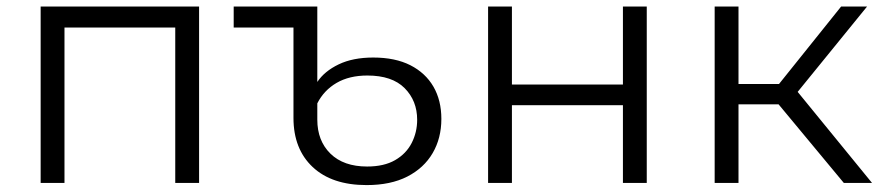

<svg xmlns="http://www.w3.org/2000/svg" viewBox="-20 -545 2629 572"><path d="M101.1 0V-525.5H573.1V0H502.1V-481.6L520.3 -462.9H153.9L172.1 -481.6V0Z M1072.2 6.4Q968.8 6.4 911.5 -47.4Q854.3 -101.1 854.3 -193.8V-525.5H925.3V-300.9Q946.6 -332.8 988.9 -353.2Q1031.3 -373.6 1091.9 -373.6Q1157.4 -373.6 1202.5 -350.7Q1247.6 -327.7 1271.3 -286.8Q1294.9 -245.9 1294.9 -190.8Q1294.9 -133.4 1269 -89Q1243.1 -44.5 1193.5 -19Q1143.9 6.4 1072.2 6.4ZM1073.7 -48.9Q1124 -48.9 1157 -67.9Q1190 -86.9 1206.4 -118.9Q1222.8 -150.9 1222.8 -188.1Q1222.8 -244.9 1185.4 -282.5Q1148.1 -320 1074.4 -320Q1020.6 -320 982.7 -298Q944.9 -275.9 925.3 -237.1V-188.5Q925.3 -125.6 964.5 -87.2Q1003.7 -48.9 1073.7 -48.9ZM676.2 -462.9V-525.5H924.7L863.7 -462.9Z M1434.1 0V-525.5H1505.1V-293.2H1835.8V-525.5H1906.8V0H1835.8V-231.6H1505.1V0Z M2493.9 0 2278.4 -259.6 2337.2 -294.8 2577.9 0ZM2109.1 0V-525.5H2180.1V0ZM2158.4 -234.2V-294.7H2327.3V-234.2ZM2342.9 -254.7 2276.7 -264.7 2485.8 -525.5H2563.1Z"/></svg>

Font: Montserrat Alternates Thin
Style: Regular
Weight: 100
Designer: Julieta Ulanovsky
Foundry: Julieta Ulanovsky
Version: Version 9.000